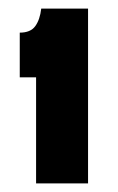

<svg xmlns="http://www.w3.org/2000/svg" viewBox="-20 -697 275 447"><path d="M64 -270V-517H26V-621Q51 -621 62 -636Q73 -651 76 -677H185V-270Z"/></svg>

Font: Bricolage Grotesque 10pt Condensed Bricolage Grotesque 10pt Condensed Regular
Style: Bold
Weight: 700
Width: 3
Designer: Mathieu Triay
Foundry: Atelier Triay
Version: Version 1.000; ttfautohint (v1.8.4.7-5d5b);gftools[0.9.32]